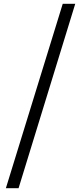

<svg xmlns="http://www.w3.org/2000/svg" viewBox="-20 -814 432 1013"><path d="M11 179H78L377 -794H311Z"/></svg>

Font: Noto Sans HK
Style: Regular
Weight: 400
Designer: Ryoko NISHIZUKA 西塚涼子 (kana, bopomofo & ideographs); Paul D. Hunt (Latin, Greek & Cyrillic); Sandoll Communications 산돌커뮤니
Foundry: Adobe
Version: Version 2.004;hotconv 1.0.118;makeotfexe 2.5.65603